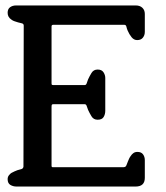

<svg xmlns="http://www.w3.org/2000/svg" viewBox="-20 -684 609 704"><path d="M477 0H41Q28 0 18 -6Q8 -12 8 -27Q8 -35 12.5 -41Q17 -47 22 -50Q27 -53 33 -55.5Q39 -58 44 -60Q52 -62 58.5 -64Q65 -66 66 -73L67 -590Q67 -597 60 -598.5Q53 -600 46 -602Q40 -604 33.5 -606Q27 -608 22 -612Q8 -621 8 -637Q8 -651 17 -657.5Q26 -664 39 -664H478Q493 -664 502 -655.5Q511 -647 511 -633V-567Q511 -555 504 -546Q497 -537 483 -537Q471 -537 462.5 -547.5Q454 -558 448 -572Q445 -579 443.5 -586Q442 -593 436 -593H175Q169 -593 169 -587V-379Q169 -375 170 -373.5Q171 -372 177 -372H290Q296 -372 298 -379Q300 -386 303 -393Q308 -404 315.5 -416.5Q323 -429 338 -429Q353 -429 359.5 -419Q366 -409 366 -398V-278Q366 -265 360 -255Q354 -245 338 -245Q323 -245 315.5 -257.5Q308 -270 303 -281Q300 -288 298 -295Q296 -302 290 -302H177Q172 -302 170.5 -300.5Q169 -299 169 -292V-76Q169 -71 173 -71H433Q441 -71 443.5 -78Q446 -85 449 -92Q451 -97 453.5 -102.5Q456 -108 460 -113Q463 -118 469 -122.5Q475 -127 484 -127Q498 -127 504.5 -118Q511 -109 511 -97V-32Q511 0 477 0Z"/></svg>

Font: Jura
Style: Bold
Weight: 700
Designer: Ed Merritt
Foundry: Ten by Twenty
Version: Version 1.007